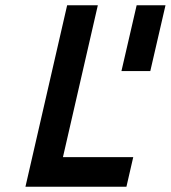

<svg xmlns="http://www.w3.org/2000/svg" viewBox="-20 -712 651 732"><path d="M77 0 236 -692H353L220 -113H488L462 0ZM553 -441H443L501 -692H611Z"/></svg>

Font: Panefresco 800wt
Style: Italic
Weight: 800
Foundry: Campivisivi & Chank Co
Version: Version 1.001